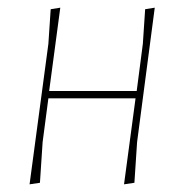

<svg xmlns="http://www.w3.org/2000/svg" viewBox="-20 -476 481 500"><path d="M383 -456 337 -106 330 0 303 4 333 -220H106L91 -106L84 0L57 4L106 -362L112 -452L137 -456L108 -239H336L352 -362L358 -452Z"/></svg>

Font: Luna Sans Thin
Style: Italic
Weight: 250
Italic angle: -7°
Designer: Juan Pablo del Peral
Foundry: Huerta Tipografica
Version: Version 2.001; ttfautohint (v1.5)